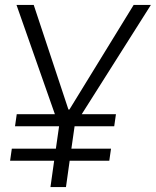

<svg xmlns="http://www.w3.org/2000/svg" viewBox="-20 -760 633 780"><path d="M48 -296H203L47 -740H117L258 -315H262L523 -740H593L312 -296H451L444 -247H283L270 -156H431L424 -107H263L248 0H185L200 -107H21L28 -156H207L220 -247H41Z"/></svg>

Font: Plata Sans Light
Style: Italic
Weight: 300
Italic angle: -8°
Designer: Pablo Impallari, Andres Torresi, & Cristiano Sobral
Foundry: Pablo Impallari, Andres Torresi, & Cristiano Sobral
Version: Version 1.00;December 28, 2019;FontCreator 12.0.0.2547 64-bi